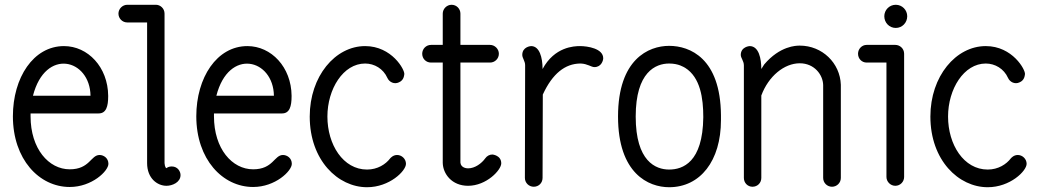

<svg xmlns="http://www.w3.org/2000/svg" viewBox="-20 -774 4358 804"><path d="M359 -373H118C170 -576 357 -527 359 -373ZM434 -88C434 -112 414 -125 397 -125C360 -125 356 -65 272 -65C184 -65 108 -151 108 -287C108 -291 108 -295 108 -299H393C425 -299 433 -329 433 -371V-373C432 -493 348 -581 248 -581C120 -581 34 -449 34 -287C34 -107 144 9 272 9C365 9 434 -58 434 -88Z M677 4C701 4 736 -10 736 -41C736 -55 725 -77 699 -77C688 -77 681 -73 677 -70H676C676 -70 670 -74 669 -91V-717C669 -739 651 -754 633 -754H513C493 -754 476 -737 476 -717C476 -697 492 -680 513 -680H596V-91C596 -27 639 4 677 4Z M1127 -373H886C938 -576 1125 -527 1127 -373ZM1202 -88C1202 -112 1182 -125 1165 -125C1128 -125 1124 -65 1040 -65C952 -65 876 -151 876 -287C876 -291 876 -295 876 -299H1161C1193 -299 1201 -329 1201 -371V-373C1200 -493 1116 -581 1016 -581C888 -581 802 -449 802 -287C802 -107 912 9 1040 9C1133 9 1202 -58 1202 -88Z M1680 -88C1680 -109 1662 -125 1643 -125C1626 -125 1616 -113 1614 -111C1595 -86 1561 -64 1517 -64C1417 -64 1351 -168 1351 -286C1351 -401 1417 -508 1509 -508C1548 -508 1585 -486 1602 -448C1610 -430 1631 -420 1650 -429C1672 -438 1672 -459 1673 -463C1676 -481 1621 -581 1509 -581C1384 -581 1277 -455 1277 -286C1277 -103 1395 10 1517 10C1611 10 1680 -58 1680 -88Z M1908 -93V-512H2032C2052 -512 2069 -528 2069 -549C2069 -569 2052 -586 2032 -586H1908V-717C1908 -737 1892 -754 1871 -754C1851 -754 1834 -737 1834 -717V-586H1785C1764 -586 1748 -569 1748 -549C1748 -528 1764 -512 1785 -512H1834V-92C1835 -46 1872 4 1940 4C2017 4 2079 -62 2079 -90C2079 -124 2042 -127 2042 -127C2030 -127 2019 -121 2012 -111C1997 -90 1969 -69 1940 -69C1932 -69 1910 -72 1908 -93Z M2252 -485C2252 -534 2239 -581 2204 -581C2202 -581 2167 -578 2167 -544C2167 -531 2179 -518 2179 -501L2178 -29C2178 -8 2195 8 2215 8C2236 8 2252 -8 2252 -29L2253 -378C2294 -467 2347 -507 2409 -508H2412C2440 -507 2456 -493 2469 -493C2499 -493 2506 -522 2506 -530C2506 -571 2440 -581 2409 -581C2384 -581 2302 -578 2252 -485Z M2568 -286C2568 -47 2696 10 2782 10C2912 10 2999 -100 2999 -271V-272C2999 -273 2999 -282 2999 -292C2997 -530 2869 -582 2782 -582C2696 -582 2568 -526 2568 -286ZM2782 -508C2822 -508 2843 -493 2849 -490C2913 -450 2925 -362 2925 -284C2925 -284 2925 -283 2925 -283C2923 -94 2839 -64 2782 -64C2726 -64 2642 -98 2642 -286C2642 -473 2726 -508 2782 -508Z M3095 -500V-29C3095 -8 3111 8 3131 8C3152 8 3168 -8 3168 -29V-374C3198 -455 3264 -509 3329 -509C3390 -509 3426 -461 3427 -418V-29C3427 -8 3444 8 3464 8C3484 8 3501 -8 3501 -29V-419C3498 -510 3423 -583 3329 -583C3314 -583 3246 -582 3180 -504L3168 -485C3168 -528 3158 -581 3119 -581C3118 -581 3082 -578 3082 -544C3082 -531 3095 -519 3095 -500Z M3779 -706C3779 -732 3758 -754 3731 -754C3704 -754 3683 -732 3683 -706C3683 -679 3704 -657 3731 -657C3758 -657 3779 -679 3779 -706ZM3766 -549C3766 -571 3748 -586 3729 -586H3609C3589 -586 3573 -569 3573 -549C3573 -528 3589 -512 3609 -512H3692V-33C3692 -13 3709 4 3729 4C3750 4 3766 -13 3766 -33Z M4279 -88C4279 -109 4261 -125 4242 -125C4225 -125 4215 -113 4213 -111C4194 -86 4160 -64 4116 -64C4016 -64 3950 -168 3950 -286C3950 -401 4016 -508 4108 -508C4147 -508 4184 -486 4201 -448C4209 -430 4230 -420 4249 -429C4271 -438 4271 -459 4272 -463C4275 -481 4220 -581 4108 -581C3983 -581 3876 -455 3876 -286C3876 -103 3994 10 4116 10C4210 10 4279 -58 4279 -88Z"/></svg>

Font: LS
Style: Regular
Weight: 400
Designer: BSozoo
Foundry: BSozoo
Version: Version 001.000